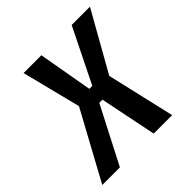

<svg xmlns="http://www.w3.org/2000/svg" viewBox="-169 -678 797 797"><g transform="rotate(-45 229.5 -280.0)"><path d="M396.5 0H288.1L237.3 -250H218.8L89.8 0H-13.7L149.4 -299.8L84 -559.6H188.5L230.5 -320.3H248L366.2 -559.6H473.6L327.1 -299.8Z"/></g></svg>

Font: Geo
Style: Oblique
Weight: 500
Italic angle: -11°
Version: Version 001.2